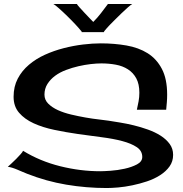

<svg xmlns="http://www.w3.org/2000/svg" viewBox="-20 -947 927 972"><path d="M685.5 -477.5Q685.5 -521.5 669.9 -550.3Q654.3 -579.1 627.4 -596.2Q600.6 -613.3 565.9 -619.6Q531.2 -626 493.2 -626Q469.7 -626 439.5 -622.6Q409.2 -619.1 377.4 -611.8Q345.7 -604.5 314.5 -592.8Q283.2 -581.1 259.3 -563.5Q235.4 -545.9 220.2 -522Q205.1 -498 205.1 -467.8Q205.1 -441.4 224.1 -422.4Q243.2 -403.3 272.9 -389.6Q302.7 -376 339.8 -367.2Q377 -358.4 413.1 -352.1Q449.2 -345.7 480.5 -342.3Q511.7 -338.9 530.3 -335.9Q553.7 -332 587.4 -326.7Q621.1 -321.3 657.2 -312.5Q693.4 -303.7 729 -291Q764.6 -278.3 793 -260.3Q821.3 -242.2 838.9 -218.3Q856.4 -194.3 856.4 -163.1Q856.4 -129.9 838.4 -104.5Q820.3 -79.1 790.5 -60.1Q760.7 -41 724.1 -28.8Q687.5 -16.6 649.9 -8.8Q612.3 -1 578.1 2Q543.9 4.9 520.5 4.9Q417 4.9 315.4 -12.2Q213.9 -29.3 117.2 -67.4Q107.4 -71.3 94.7 -76.7Q82 -82 68.4 -87.9Q54.7 -93.8 42 -97.7Q29.3 -101.6 19.5 -102.5Q25.4 -108.4 37.6 -119.1Q49.8 -129.9 62 -142.6Q74.2 -155.3 84.5 -166.5Q94.7 -177.7 96.7 -183.6Q182.6 -130.9 284.7 -105.5Q386.7 -80.1 487.3 -80.1Q503.9 -80.1 539.6 -82.5Q575.2 -85 610.8 -92.8Q646.5 -100.6 673.3 -114.7Q700.2 -128.9 700.2 -152.3Q700.2 -183.6 672.4 -202.1Q644.5 -220.7 598.6 -232.9Q552.7 -245.1 494.1 -252.4Q435.5 -259.8 374.5 -268.6Q313.5 -277.3 254.9 -289.6Q196.3 -301.8 150.4 -322.8Q104.5 -343.8 76.7 -376Q48.8 -408.2 48.8 -457Q48.8 -508.8 69.8 -548.8Q90.8 -588.9 126.5 -619.1Q162.1 -649.4 207.5 -669.9Q252.9 -690.4 302.2 -703.1Q351.6 -715.8 400.4 -721.7Q449.2 -727.5 490.2 -727.5Q558.6 -727.5 620.1 -716.8Q681.6 -706.1 727.1 -677.7Q772.5 -649.4 799.3 -598.6Q826.2 -547.9 826.2 -467.8Q826.2 -448.2 824.7 -429.7Q823.2 -411.1 821.3 -391.6H672.9Q677.7 -413.1 681.6 -434.1Q685.5 -455.1 685.5 -477.5ZM369.1 -926.8Q370.1 -923.8 381.8 -910.6Q393.6 -897.5 407.7 -882.3Q421.9 -867.2 435.1 -853.5Q448.2 -839.8 452.1 -835.9Q473.6 -857.4 491.2 -880.4Q508.8 -903.3 526.4 -926.8H649.4Q642.6 -922.9 627 -909.2Q611.3 -895.5 594.2 -878.9Q577.1 -862.3 561.5 -846.7Q545.9 -831.1 539.1 -824.2Q537.1 -822.3 531.7 -816.4Q526.4 -810.5 520.5 -804.2Q514.6 -797.9 509.8 -791.5Q504.9 -785.2 505.9 -784.2H393.6Q394.5 -786.1 391.6 -789.6Q388.7 -793 387.7 -793.9Q381.8 -801.8 362.3 -822.8Q342.8 -843.8 320.3 -865.7Q297.9 -887.7 277.3 -905.8Q256.8 -923.8 250 -926.8Z"/></svg>

Font: Cherry Cream Soda
Style: Regular
Weight: 400
Designer: Font Diner, Inc
Foundry: Font Diner, Inc
Version: Version 1.001